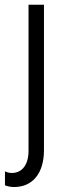

<svg xmlns="http://www.w3.org/2000/svg" viewBox="-30 -565 285 790"><path d="M28.1 204.5C104 204.5 150.9 148.1 150.9 52.9V-545.5H87.4V55.4C87.4 113.6 60.4 146.7 18.8 146.7C6 146.7 -3.2 143.1 -9.6 140.3V197.4C0 201.3 11.7 204.5 28.1 204.5Z"/></svg>

Font: TID UI Light
Style: Regular
Weight: 300
Designer: The TID Project Authors
Foundry: Bakken & Bæck
Version: Version 1.001;hotconv 1.0.109;makeotfexe 2.5.65596